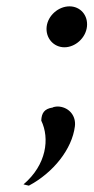

<svg xmlns="http://www.w3.org/2000/svg" viewBox="-20 -469 297 605"><path d="M216 -71C220 -103 199 -129 168 -133C161 -134 153 -133 147 -131L146 -130H145C120 -126 111 -113 110 -89C137 -33 127 50 54 112C59 113 65 115 71 116C148 75 207 1 216 -71ZM127 -385C123 -349 149 -320 183 -320C217 -320 250 -349 254 -385C258 -421 233 -449 199 -449C164 -449 131 -420 127 -385Z"/></svg>

Font: Bluebird
Style: LiExtObl
Weight: 300
Designer: Jasper
Foundry: Cannot Into Space Fonts
Version: Version 0.98